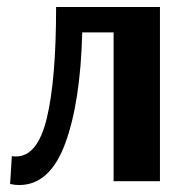

<svg xmlns="http://www.w3.org/2000/svg" viewBox="-20 -520 540 551"><path d="M35 11Q22 11 9 8L14 -72Q18 -71 26 -71Q88 -71 114.5 -181.5Q141 -292 141 -500H439V0H306V-427H216Q211 -227 167 -108Q123 11 35 11Z"/></svg>

Font: Arsenal
Style: Bold
Weight: 700
Designer: Andrij Shevchenko
Foundry: Stairsfor
Version: Version 2.001;PS 002.001;hotconv 1.0.88;makeotf.lib2.5.64775